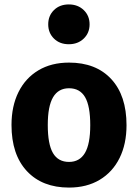

<svg xmlns="http://www.w3.org/2000/svg" viewBox="-20 -831 624 868"><path d="M552 -265Q552 -180 520.5 -116.5Q489 -53 430.5 -18Q372 17 292 17Q171 17 101.5 -57.5Q32 -132 32 -266Q32 -351 63.5 -414.5Q95 -478 153.5 -513Q212 -548 292 -548Q414 -548 483 -473.5Q552 -399 552 -265ZM196 -266Q196 -179 219.5 -139Q243 -99 292 -99Q340 -99 364 -139.5Q388 -180 388 -265Q388 -352 364.5 -392Q341 -432 292 -432Q244 -432 220 -391.5Q196 -351 196 -266ZM385 -721Q385 -682 358.5 -656.5Q332 -631 291 -631Q250 -631 224 -656.5Q198 -682 198 -721Q198 -760 224 -785.5Q250 -811 291 -811Q332 -811 358.5 -785.5Q385 -760 385 -721Z"/></svg>

Font: FiraGOUPP
Style: Bold
Weight: 700
Designer: bBox Type
Foundry: bBox Type GmbH
Version: Version 1.001